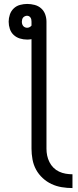

<svg xmlns="http://www.w3.org/2000/svg" viewBox="-20 -755 396 975"><path d="M348 200Q321 200 293.5 195.5Q266 191 241.5 179.5Q217 168 196.5 149Q176 130 163 106Q150 82 145 54.5Q140 27 140 0V-556Q134 -555 128.5 -554.5Q123 -554 118 -554Q99 -554 81 -559.5Q63 -565 49.5 -577.5Q36 -590 30 -608Q24 -626 24 -645Q24 -663 30 -681Q36 -699 49.5 -712Q63 -725 81.5 -730Q100 -735 118 -735Q137 -735 156 -730Q175 -725 189 -712.5Q203 -700 209.5 -682Q216 -664 216 -645V0Q216 18 219.5 35Q223 52 231 68Q239 84 251.5 96.5Q264 109 280 116.5Q296 124 313.5 127Q331 130 348 130ZM118 -614Q124 -614 130 -617Q136 -620 140 -625V-645Q140 -650 139 -655.5Q138 -661 135 -665.5Q132 -670 127.5 -672.5Q123 -675 117 -675Q112 -675 106.5 -672.5Q101 -670 97.5 -666Q94 -662 92.5 -656Q91 -650 91 -645Q91 -639 92.5 -633.5Q94 -628 97.5 -623.5Q101 -619 106.5 -616.5Q112 -614 118 -614Z"/></svg>

Font: Iosevka QP
Style: Regular
Weight: 400
Designer: Belleve Invis
Foundry: Belleve Invis
Version: Version 20.0.0; ttfautohint (v1.8.4)